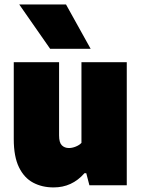

<svg xmlns="http://www.w3.org/2000/svg" viewBox="-20 -828 630 858"><path d="M219 9.5Q168 9.5 128 -11.8Q88 -33 64.8 -80.5Q41.5 -128 41.5 -206.5V-550H244V-223Q244 -191 256.2 -178.8Q268.5 -166.5 288 -166.5Q302.5 -166.5 318.2 -172.8Q334 -179 344 -189.5V-550H546.5V0H379.5L365.5 -54H357.5Q301.5 10 219 9.5ZM204 -610 66 -808H275L385 -610Z"/></svg>

Font: Encode Sans Semi Condensed Black
Style: Regular
Weight: 900
Width: 4
Designer: Multiple Designers
Foundry: Impallari Type
Version: Version 3.000; ttfautohint (v1.8.3) -l 8 -r 50 -G 200 -x 14 